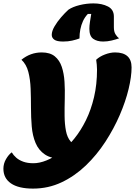

<svg xmlns="http://www.w3.org/2000/svg" viewBox="-84 -908 818 1128"><path d="M110 200Q25 200 -19.5 169.5Q-64 139 -64 83Q-64 53 -48.5 26.5Q-33 0 -15 -13Q-5 4 11.5 18.5Q28 33 53 42Q78 51 112 51Q148 51 189 34.5Q230 18 272 -14Q314 -46 352.5 -93.5Q391 -141 421 -202Q451 -263 468.5 -337.5Q486 -412 486 -499Q486 -513 484.5 -528.5Q483 -544 481 -557Q501 -576 532.5 -588Q564 -600 592 -600Q640 -600 664.5 -578Q689 -556 689 -512Q689 -458 671.5 -385Q654 -312 619.5 -232Q585 -152 535 -75Q485 2 420.5 64Q356 126 278 163Q200 200 110 200ZM284 25Q218 25 180.5 0Q143 -25 125 -68Q107 -111 102.5 -164.5Q98 -218 98 -275Q98 -332 96 -386.5Q94 -441 82.5 -485.5Q71 -530 42 -557Q95 -600 161 -600Q210 -600 238 -577Q266 -554 279 -515Q292 -476 295 -427.5Q298 -379 296.5 -327Q295 -275 295.5 -226.5Q296 -178 303.5 -139Q311 -100 331 -77Q351 -54 390 -54ZM287 -664Q250 -664 235 -675Q220 -686 220 -703Q220 -725 236 -752.5Q252 -780 275 -806.5Q298 -833 318 -851Q343 -868 383.5 -878Q424 -888 465 -888Q515 -888 550 -870Q585 -852 585 -811V-748Q585 -723 594 -707.5Q603 -692 616 -683Q597 -676 572 -670Q547 -664 522 -664Q486 -664 463.5 -680Q441 -696 441 -739Q441 -756 444.5 -779.5Q448 -803 452 -826H432Q414 -807 403.5 -784Q393 -761 388 -735.5Q383 -710 383 -682Q364 -675 340 -669.5Q316 -664 287 -664Z"/></svg>

Font: Lemonada
Style: Regular
Weight: 400
Designer: Mohamed Gaber (Arabic), Eduardo Tunni (Latin)
Foundry: Kief Type Foundry
Version: Version 4.005